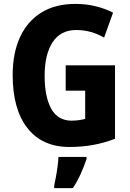

<svg xmlns="http://www.w3.org/2000/svg" viewBox="-20 -744 667 985"><path d="M317 -409H570V-32Q516 -11 458 -0.5Q400 10 336 10Q197 10 121 -86.5Q45 -183 45 -359Q45 -471 82.5 -553Q120 -635 192 -679.5Q264 -724 367 -724Q423 -724 472.5 -711.5Q522 -699 560 -679L514 -551Q482 -570 446 -580Q410 -590 371 -590Q291 -590 250 -527.5Q209 -465 209 -355Q209 -247 243 -186Q277 -125 347 -125Q366 -125 384 -127.5Q402 -130 417 -134V-279H317ZM424 72Q411 110 394 148Q377 186 354 221H258V208Q262 190 267 163Q272 136 275.5 108.5Q279 81 280 61H424Z"/></svg>

Font: Noto Sans Arabic Cond ExtBd
Style: Regular
Weight: 800
Width: 3
Designer: Monotype Design Team, Nadine Chahine, Nizar Qandah and Khaled Hosny
Foundry: Monotype Imaging Inc.
Version: Version 2.012; ttfautohint (v1.8.4.7-5d5b)